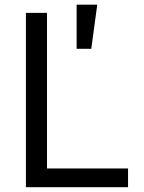

<svg xmlns="http://www.w3.org/2000/svg" viewBox="-20 -781 602 801"><path d="M88.1 0H514.2V-78.1H176.1V-727.3H88.1ZM299.7 -577.4H360.8L385.7 -761.4H299.7Z"/></svg>

Font: Karasuma Gothic
Style: Regular
Weight: 400
Designer: Rasmus Andersson, Ryoko Nishizuka
Foundry: Genbu
Version: Version 1.00